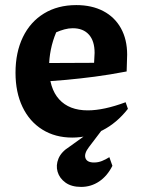

<svg xmlns="http://www.w3.org/2000/svg" viewBox="-20 -530 553 755"><path d="M264 11Q197 11 146.5 -20.5Q96 -52 68.5 -109.5Q41 -167 41 -244Q41 -324 70 -384Q99 -444 153 -477Q207 -510 280 -510Q341 -510 386 -486.5Q431 -463 455.5 -419Q480 -375 480 -315L478 -249Q410 -236 352.5 -228.5Q295 -221 240.5 -216Q186 -211 127 -208L128 -282L350 -283L352 -322Q352 -369 329.5 -394Q307 -419 266 -419Q250 -419 233.5 -414.5Q217 -410 201 -403Q187 -370 180 -335Q173 -300 173 -267Q173 -183 212.5 -139.5Q252 -96 325 -96Q388 -96 474 -128L483 -102Q439 -46 383 -17.5Q327 11 264 11ZM299 205Q261 205 237.5 188Q214 171 206.5 145.5Q199 120 210 93.5Q221 67 253 47L356 -27H387L330 48Q310 74 316 91.5Q322 109 350 109Q366 109 381 103Q396 97 410 88L422 122Q402 162 370 183.5Q338 205 299 205Z"/></svg>

Font: Piazzolla Thin ExtraBold
Style: Regular
Weight: 800
Version: Version 2.005